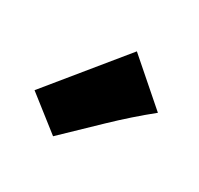

<svg xmlns="http://www.w3.org/2000/svg" viewBox="-71 -875 441 425"><g transform="rotate(30 149.0 -662.0)"><path d="M104.5 -534 18 -601.8 171.2 -789.5 279.5 -695Q234.5 -658.8 190.5 -616.6Q146.5 -574.5 104.5 -534Z"/></g></svg>

Font: Eczar
Style: Regular
Weight: 400
Designer: Vaibhav Singh
Foundry: Rosetta Type Foundry
Version: Version 2.000